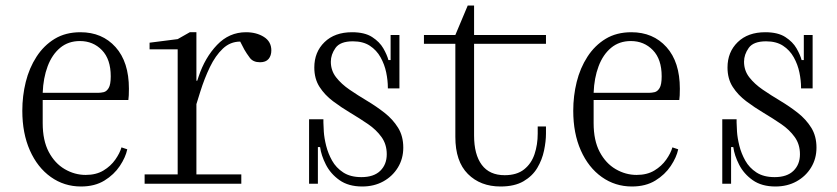

<svg xmlns="http://www.w3.org/2000/svg" viewBox="-20 -667 3040 697"><path d="M274 10Q213 10 164.5 -24.5Q116 -59 88.5 -121Q61 -183 61 -265Q61 -319 73.5 -369.5Q86 -420 112.5 -461Q139 -502 178.5 -526Q218 -550 272 -550Q351 -550 399.5 -496Q448 -442 448 -345Q448 -332 447.5 -321Q447 -310 446 -304H135V-220Q135 -157 157 -115.5Q179 -74 215 -53Q251 -32 291 -32Q329 -32 355.5 -48Q382 -64 398.5 -87.5Q415 -111 421 -132L442 -125Q436 -96 415 -64.5Q394 -33 359 -11.5Q324 10 274 10ZM270 -518Q228 -518 198.5 -493.5Q169 -469 153 -426.5Q137 -384 135 -330H335Q346 -330 356.5 -332.5Q367 -335 374.5 -347.5Q382 -360 382 -390Q382 -452 350 -485Q318 -518 270 -518Z M856 -34V0H505V-34H625V-488H523V-512L625 -525L669 -550H693V-374H696L701 -389Q724 -458 768 -504Q812 -550 873 -550Q911 -550 938 -533Q965 -516 965 -484Q965 -465 955 -453Q945 -441 924 -441Q899 -441 887 -457Q875 -473 867 -487L852 -516Q816 -516 789 -490.5Q762 -465 742 -423.5Q722 -382 707 -334L693 -289V-34Z M1295 10Q1245 10 1212.5 -13Q1180 -36 1163 -69.5Q1146 -103 1142 -133H1134V0H1102V-234H1154V-222Q1154 -212 1155.5 -189Q1157 -166 1164 -138Q1171 -110 1185.5 -84Q1200 -58 1226 -41Q1252 -24 1292 -24Q1337 -24 1360.5 -47Q1384 -70 1384 -107Q1384 -143 1365 -169.5Q1346 -196 1316 -216.5Q1286 -237 1252.5 -257Q1219 -277 1189 -299.5Q1159 -322 1140 -351.5Q1121 -381 1121 -422Q1121 -478 1158 -514Q1195 -550 1258 -550Q1304 -550 1331 -532.5Q1358 -515 1371.5 -491.5Q1385 -468 1390 -449H1398V-540H1430V-346H1388V-349Q1388 -375 1382 -404Q1376 -433 1361.5 -459Q1347 -485 1322.5 -501Q1298 -517 1261 -517Q1215 -517 1198 -493Q1181 -469 1181 -443Q1181 -411 1200 -386.5Q1219 -362 1249 -341.5Q1279 -321 1312.5 -301Q1346 -281 1376 -257.5Q1406 -234 1425 -203.5Q1444 -173 1444 -131Q1444 -91 1424.5 -59Q1405 -27 1371.5 -8.5Q1338 10 1295 10Z M1797 10Q1724 10 1678.5 -35.5Q1633 -81 1633 -170V-508H1519V-540H1633L1678 -647H1701V-540H1962V-508H1701V-175Q1701 -106 1729 -68.5Q1757 -31 1812 -31Q1856 -31 1882.5 -52Q1909 -73 1920.5 -107.5Q1932 -142 1932 -182V-208H1962V-182Q1962 -154 1955 -120.5Q1948 -87 1930.5 -57.5Q1913 -28 1880.5 -9Q1848 10 1797 10Z M2274 10Q2213 10 2164.5 -24.5Q2116 -59 2088.5 -121Q2061 -183 2061 -265Q2061 -319 2073.5 -369.5Q2086 -420 2112.5 -461Q2139 -502 2178.5 -526Q2218 -550 2272 -550Q2351 -550 2399.5 -496Q2448 -442 2448 -345Q2448 -332 2447.5 -321Q2447 -310 2446 -304H2135V-220Q2135 -157 2157 -115.5Q2179 -74 2215 -53Q2251 -32 2291 -32Q2329 -32 2355.5 -48Q2382 -64 2398.5 -87.5Q2415 -111 2421 -132L2442 -125Q2436 -96 2415 -64.5Q2394 -33 2359 -11.5Q2324 10 2274 10ZM2270 -518Q2228 -518 2198.5 -493.5Q2169 -469 2153 -426.5Q2137 -384 2135 -330H2335Q2346 -330 2356.5 -332.5Q2367 -335 2374.5 -347.5Q2382 -360 2382 -390Q2382 -452 2350 -485Q2318 -518 2270 -518Z M2795 10Q2745 10 2712.5 -13Q2680 -36 2663 -69.5Q2646 -103 2642 -133H2634V0H2602V-234H2654V-222Q2654 -212 2655.5 -189Q2657 -166 2664 -138Q2671 -110 2685.5 -84Q2700 -58 2726 -41Q2752 -24 2792 -24Q2837 -24 2860.5 -47Q2884 -70 2884 -107Q2884 -143 2865 -169.5Q2846 -196 2816 -216.5Q2786 -237 2752.5 -257Q2719 -277 2689 -299.5Q2659 -322 2640 -351.5Q2621 -381 2621 -422Q2621 -478 2658 -514Q2695 -550 2758 -550Q2804 -550 2831 -532.5Q2858 -515 2871.5 -491.5Q2885 -468 2890 -449H2898V-540H2930V-346H2888V-349Q2888 -375 2882 -404Q2876 -433 2861.5 -459Q2847 -485 2822.5 -501Q2798 -517 2761 -517Q2715 -517 2698 -493Q2681 -469 2681 -443Q2681 -411 2700 -386.5Q2719 -362 2749 -341.5Q2779 -321 2812.5 -301Q2846 -281 2876 -257.5Q2906 -234 2925 -203.5Q2944 -173 2944 -131Q2944 -91 2924.5 -59Q2905 -27 2871.5 -8.5Q2838 10 2795 10Z"/></svg>

Font: Xanh Mono
Style: Regular
Weight: 400
Monospace: yes
Designer: Lam Bao, Duy Dao
Foundry: Yellow Type Foundry
Version: Version 3.101; ttfautohint (v1.8.3)